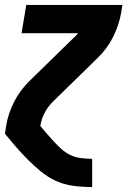

<svg xmlns="http://www.w3.org/2000/svg" viewBox="-20 -540 540 775"><path d="M351 215Q313 215 275.5 210Q238 205 205.5 190Q173 175 145.5 152.5Q118 130 93 105Q68 80 45 53.5Q22 27 0 0L5 -33Q13 -82 37 -129Q61 -176 99 -213L278 -388Q283 -392 287 -396.5Q291 -401 295 -406H67L86 -520H474L469 -488Q460 -438 436.5 -391Q413 -344 375 -307L196 -132Q174 -111 160.5 -85Q147 -59 143 -33V-31Q157 -15 170.5 1Q184 17 198.5 32.5Q213 48 228.5 62Q244 76 263.5 85.5Q283 95 305.5 98Q328 101 351 101H352V215Z"/></svg>

Font: Iosevka Curly Heavy
Style: Italic
Weight: 900
Italic angle: -9°
Monospace: yes
Designer: Belleve Invis
Foundry: Belleve Invis
Version: Version 22.1.2; ttfautohint (v1.8.4)